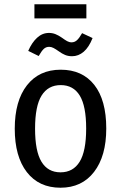

<svg xmlns="http://www.w3.org/2000/svg" viewBox="-20 -865 566 898"><path d="M477 -264Q477 -135 420 -61Q363 13 263 13Q162 13 105.5 -60Q49 -133 49 -263Q49 -393 106 -466Q163 -539 264 -539Q365 -539 421 -468Q477 -397 477 -264ZM144 -263Q144 -158 174 -108.5Q204 -59 263 -59Q322 -59 352.5 -108.5Q383 -158 383 -264Q383 -369 353 -418Q323 -467 264 -467Q205 -467 174.5 -418Q144 -369 144 -263ZM255 -625Q241 -635 230.5 -640.5Q220 -646 210 -646Q195 -646 184.5 -636Q174 -626 161 -603L112 -627Q129 -666 153.5 -688.5Q178 -711 209 -711Q225 -711 239 -705.5Q253 -700 269 -689Q284 -678 294 -672.5Q304 -667 315 -667Q329 -667 340 -677Q351 -687 364 -710L413 -687Q396 -644 371.5 -623Q347 -602 317 -602Q299 -602 284.5 -608Q270 -614 255 -625ZM141 -779V-845H384V-779Z"/></svg>

Font: Fira Sans Condensed
Style: Regular
Weight: 400
Width: 3
Designer: bBox Type GmbH & Carrois Corporate GbR & Edenspiekermann AG
Foundry: bBox Type GmbH & Carrois Corporate GbR & Edenspiekermann AG
Version: Version 4.301